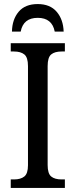

<svg xmlns="http://www.w3.org/2000/svg" viewBox="-20 -927 372 947"><path d="M33 -42H49Q82 -42 100 -56.5Q118 -71 118 -112V-601Q118 -644 100 -658.5Q82 -673 49 -673H33V-714H300V-673H284Q250 -673 232.5 -658.5Q215 -644 215 -601V-113Q215 -71 232.5 -56.5Q250 -42 284 -42H300V0H33ZM166 -907Q227 -907 259.5 -869Q292 -831 294 -771H250Q237 -839 166 -839Q95 -839 82 -771H39Q40 -831 72 -869Q104 -907 166 -907Z"/></svg>

Font: Noto Serif Narrow
Style: Regular
Weight: 400
Width: 4
Designer: Monotype Design Team
Foundry: Monotype Imaging Inc.
Version: Version 1.001